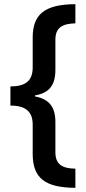

<svg xmlns="http://www.w3.org/2000/svg" viewBox="-20 -739 415 922"><path d="M342 163V71C277 70 246 49 246 -8V-153C246 -223 218 -263 148 -276V-281C217 -292 246 -331 246 -404V-548C246 -609 282 -625 342 -627V-719C191 -718 137 -668 137 -558V-415C137 -349 100 -324 30 -324V-232C103 -232 137 -203 137 -141V0C137 117 197 162 342 163Z"/></svg>

Font: Noto Sans Ethiopic Cond SemBd
Style: Regular
Weight: 600
Width: 3
Designer: Monotype Design Team
Foundry: Monotype Imaging Inc.
Version: Version 2.102